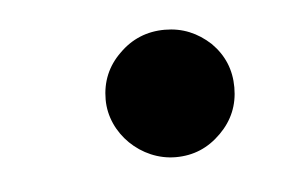

<svg xmlns="http://www.w3.org/2000/svg" viewBox="-27 -442 304 195"><g transform="rotate(-5 125.0 -345.0)"><path d="M146 -280.3C164.1 -280.3 179.2 -286.6 192.4 -299.8C205.1 -312.5 211.4 -327.6 211.4 -345.7C211.4 -363.8 205.1 -378.9 192.4 -391.6C179.2 -403.8 164.1 -410.2 146 -410.2C127.9 -410.2 112.3 -403.8 99.6 -391.1C86.4 -378.4 80.1 -362.8 80.1 -344.7C80.1 -310.1 110.8 -280.3 146 -280.3Z"/></g></svg>

Font: Parastoo
Style: Regular
Weight: 400
Foundry: Saber Rastikerdar (saber.rastikerdar@gmail.com)
Version: Version 2.0.1